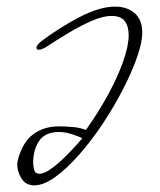

<svg xmlns="http://www.w3.org/2000/svg" viewBox="-20 -526 481 579"><path d="M83 33Q58 33 45 12.5Q32 -8 32 -30Q32 -36 34 -44Q48 -97 80 -121Q112 -145 158 -145Q175 -145 199 -143Q223 -141 239 -134Q276 -186 305 -239Q334 -292 351 -339.5Q368 -387 368 -420Q368 -447 356 -462.5Q344 -478 316 -478Q291 -478 256.5 -463Q222 -448 185.5 -426Q149 -404 117 -383Q104 -376 97 -376Q90 -376 90 -382Q90 -390 105 -402Q161 -444 221 -475Q281 -506 327 -506Q364 -506 386.5 -486Q409 -466 409 -428Q409 -398 393 -352.5Q377 -307 350 -255Q323 -203 289.5 -152.5Q256 -102 219 -60Q182 -18 147 7.5Q112 33 83 33ZM99 -2Q112 -2 130.5 -14.5Q149 -27 168.5 -45.5Q188 -64 204 -81.5Q220 -99 228 -109Q222 -113 199.5 -120.5Q177 -128 159 -128Q116 -128 98 -101Q80 -74 80 -35Q80 -26 83 -14Q86 -2 99 -2Z"/></svg>

Font: Sassy Frass
Style: Regular
Weight: 400
Designer: Robert E. Leuschke
Foundry: Robert E. Leuschke
Version: Version 1.010; ttfautohint (v1.8.3)